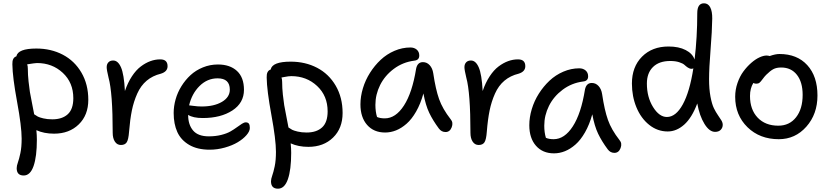

<svg xmlns="http://www.w3.org/2000/svg" viewBox="-20 -843 4981 1152"><path d="M122.1 210Q80.1 210 80.1 166Q80.1 151.9 87.4 131.6Q94.7 111.3 102.3 75.7Q109.9 40 109.9 -11.2Q109.9 -84 82.5 -232.2Q55.2 -380.4 54.2 -457Q52.7 -497.1 78.1 -504.9Q87.4 -551.8 198.2 -551.8Q286.1 -551.8 356.7 -514.9Q427.2 -478 468.5 -407.5Q509.8 -336.9 509.8 -244.1Q509.8 -152.3 452.6 -96.7Q395.5 -41 304.2 -41Q244.1 -41 198.2 -62Q201.2 -33.2 201.2 -4.9Q201.2 96.7 181.4 153.3Q161.6 210 122.1 210ZM147 -430.2Q147 -394.5 151.4 -353.8Q155.8 -313 159.4 -291Q163.1 -269 173.1 -219Q183.1 -168.9 185.1 -157.2Q198.7 -147.9 207.3 -143.3Q215.8 -138.7 239.7 -132.8Q263.7 -127 293.9 -127Q353 -127 386.5 -157.5Q419.9 -188 419.9 -253.9Q419.9 -347.2 356.7 -406Q293.5 -464.8 202.1 -464.8Q191.4 -464.8 143.1 -457Q147 -446.8 147 -430.2Z M705.6 26.9Q682.6 26.9 669.4 6.8Q656.2 -13.2 656.2 -45.9Q656.2 -287.1 631.3 -377Q620.1 -423.3 620.1 -439.9Q620.1 -458 630.4 -469Q640.6 -480 659.2 -480Q688 -480 706.1 -438.7Q724.1 -397.5 729.5 -296.9Q746.6 -347.2 771.5 -385Q796.4 -422.9 825 -444.3Q853.5 -465.8 882.6 -476.3Q911.6 -486.8 941.4 -486.8Q985.4 -486.8 985.4 -445.8Q985.4 -413.1 945.3 -400.9Q895.5 -388.7 860.1 -358.9Q824.7 -329.1 803.5 -281.5Q782.2 -233.9 771.2 -180.2Q760.3 -126.5 754.4 -53.2Q751 -5.9 740.5 10.5Q730 26.9 705.6 26.9Z M1237.8 55.2Q1164.6 55.2 1115.2 26.4Q1065.9 -2.4 1043.9 -50.8Q1022 -99.1 1022 -165Q1022 -205.6 1033.7 -247.1Q1045.4 -288.6 1068.6 -325.9Q1091.8 -363.3 1123.3 -392.3Q1154.8 -421.4 1197.5 -438.7Q1240.2 -456.1 1287.6 -456.1Q1359.9 -456.1 1401.9 -417.2Q1443.8 -378.4 1443.8 -304.2Q1443.8 -225.6 1374.3 -180.2Q1304.7 -134.8 1196.8 -134.8Q1137.7 -134.8 1108.9 -153.8V-152.8Q1108.9 -94.7 1138.7 -59.8Q1168.5 -24.9 1232.9 -24.9Q1272.9 -24.9 1307.1 -33.4Q1341.3 -42 1362.8 -54.4Q1384.3 -66.9 1401.1 -79.3Q1418 -91.8 1431.4 -100.3Q1444.8 -108.9 1454.6 -108.9Q1467.8 -108.9 1473.4 -100.8Q1479 -92.8 1479 -75.2Q1479 -55.2 1458.7 -32Q1438.5 -8.8 1406.2 10.5Q1374 29.8 1328.9 42.5Q1283.7 55.2 1237.8 55.2ZM1285.6 -373Q1223.6 -373 1177.2 -326.9Q1130.9 -280.8 1114.7 -210.9Q1119.1 -210.9 1142.6 -207.5Q1166 -204.1 1189.9 -204.1Q1264.6 -204.1 1311.8 -231.9Q1358.9 -259.8 1358.9 -305.2Q1358.9 -373 1285.6 -373Z M1830.1 38.1Q1770 38.1 1724.1 17.1Q1727.1 45.9 1727.1 74.2Q1727.1 175.8 1707.3 232.4Q1687.5 289.1 1647.9 289.1Q1606 289.1 1606 245.1Q1606 231 1613.3 210.7Q1620.6 190.4 1628.2 154.8Q1635.7 119.1 1635.7 67.9Q1635.7 -4.9 1608.4 -153.1Q1581.1 -301.3 1580.1 -377.9Q1578.6 -418 1604 -425.8Q1613.3 -473.1 1724.1 -473.1Q1812 -473.1 1882.6 -436.3Q1953.1 -399.4 1994.4 -328.6Q2035.6 -257.8 2035.6 -165Q2035.6 -73.2 1978.5 -17.6Q1921.4 38.1 1830.1 38.1ZM1672.9 -351.1Q1672.9 -315.4 1677.2 -274.7Q1681.6 -233.9 1685.3 -211.9Q1689 -189.9 1699 -139.9Q1709 -89.8 1710.9 -78.1Q1724.6 -68.8 1733.2 -64.2Q1741.7 -59.6 1765.6 -53.7Q1789.6 -47.9 1819.8 -47.9Q1878.9 -47.9 1912.4 -78.4Q1945.8 -108.9 1945.8 -174.8Q1945.8 -268.1 1882.6 -327.1Q1819.3 -386.2 1728 -386.2Q1719.2 -386.2 1709.5 -385Q1699.7 -383.8 1686.3 -381.1Q1672.9 -378.4 1668.9 -377.9Q1672.9 -367.7 1672.9 -351.1Z M2290.5 -47.9Q2222.7 -47.9 2182.6 -93.5Q2142.6 -139.2 2142.6 -216.8Q2142.6 -264.2 2157.5 -313.5Q2172.4 -362.8 2200 -406.2Q2227.5 -449.7 2263.9 -483.9Q2300.3 -518.1 2346.9 -538.1Q2393.6 -558.1 2442.4 -558.1Q2465.3 -558.1 2480.5 -545.2Q2495.6 -532.2 2495.6 -509.8Q2495.6 -481.9 2465.3 -479Q2397 -470.2 2343 -429.9Q2289.1 -389.6 2260.7 -332.8Q2232.4 -275.9 2232.4 -213.9Q2232.4 -173.3 2242.2 -141.1Q2260.7 -132.8 2288.6 -132.8Q2354 -132.8 2403.8 -210Q2453.6 -287.1 2476.6 -430.2Q2484.4 -470.2 2517.6 -470.2Q2541.5 -470.2 2558.3 -451.7Q2575.2 -433.1 2579.6 -402.8Q2593.8 -307.1 2614.5 -248.5Q2635.3 -189.9 2683.6 -127.9Q2701.2 -107.9 2690.2 -79.3Q2679.2 -50.8 2653.3 -50.8Q2628.9 -50.8 2613.3 -71.8Q2577.1 -120.6 2555.4 -166Q2533.7 -211.4 2520.5 -282.2Q2503.4 -220.2 2476.8 -173.8Q2450.2 -127.4 2419.4 -100.6Q2388.7 -73.7 2356.4 -60.8Q2324.2 -47.9 2290.5 -47.9Z M2852.1 26.9Q2829.1 26.9 2815.9 6.8Q2802.7 -13.2 2802.7 -45.9Q2802.7 -287.1 2777.8 -377Q2766.6 -423.3 2766.6 -439.9Q2766.6 -458 2776.9 -469Q2787.1 -480 2805.7 -480Q2834.5 -480 2852.5 -438.7Q2870.6 -397.5 2876 -296.9Q2893.1 -347.2 2918 -385Q2942.9 -422.9 2971.4 -444.3Q3000 -465.8 3029.1 -476.3Q3058.1 -486.8 3087.9 -486.8Q3131.8 -486.8 3131.8 -445.8Q3131.8 -413.1 3091.8 -400.9Q3042 -388.7 3006.6 -358.9Q2971.2 -329.1 2950 -281.5Q2928.7 -233.9 2917.7 -180.2Q2906.7 -126.5 2900.9 -53.2Q2897.5 -5.9 2887 10.5Q2876.5 26.9 2852.1 26.9Z M3303.7 77.1Q3235.8 77.1 3195.8 31.5Q3155.8 -14.2 3155.8 -91.8Q3155.8 -139.2 3170.7 -188.5Q3185.5 -237.8 3213.1 -281.2Q3240.7 -324.7 3277.1 -358.9Q3313.5 -393.1 3360.1 -413.1Q3406.7 -433.1 3455.6 -433.1Q3478.5 -433.1 3493.7 -420.2Q3508.8 -407.2 3508.8 -384.8Q3508.8 -356.9 3478.5 -354Q3410.2 -345.2 3356.2 -304.9Q3302.2 -264.6 3273.9 -207.8Q3245.6 -150.9 3245.6 -88.9Q3245.6 -48.3 3255.4 -16.1Q3273.9 -7.8 3301.8 -7.8Q3367.2 -7.8 3417 -85Q3466.8 -162.1 3489.7 -305.2Q3497.6 -345.2 3530.8 -345.2Q3554.7 -345.2 3571.5 -326.7Q3588.4 -308.1 3592.8 -277.8Q3606.9 -182.1 3627.7 -123.5Q3648.4 -64.9 3696.8 -2.9Q3714.4 17.1 3703.4 45.7Q3692.4 74.2 3666.5 74.2Q3642.1 74.2 3626.5 53.2Q3590.3 4.4 3568.6 -41Q3546.9 -86.4 3533.7 -157.2Q3516.6 -95.2 3490 -48.8Q3463.4 -2.4 3432.6 24.4Q3401.9 51.3 3369.6 64.2Q3337.4 77.1 3303.7 77.1Z M3986.3 -54.2Q3924.8 -54.2 3875.2 -93.8Q3825.7 -133.3 3798.6 -199Q3771.5 -264.6 3771.5 -341.8Q3771.5 -441.9 3832 -502.9Q3892.6 -564 3991.2 -564Q4052.7 -564 4094 -542.7Q4135.3 -521.5 4147.5 -485.8Q4163.6 -618.2 4163.6 -764.2Q4163.6 -823.2 4204.1 -823.2Q4228.5 -823.2 4241.2 -799.3Q4253.9 -775.4 4253.4 -731Q4252.4 -656.7 4243.4 -545.2Q4234.4 -433.6 4234.4 -368.2Q4234.4 -308.6 4242.9 -263.2Q4251.5 -217.8 4263.4 -193.6Q4275.4 -169.4 4287.4 -152.3Q4299.3 -135.3 4307.9 -121.3Q4316.4 -107.4 4316.4 -94.2Q4316.4 -76.7 4304.4 -64.2Q4292.5 -51.8 4270.5 -51.8Q4236.3 -51.8 4206.8 -99.6Q4177.2 -147.5 4163.6 -222.2Q4131.3 -136.2 4085.2 -95.2Q4039.1 -54.2 3986.3 -54.2ZM3861.3 -341.8Q3861.3 -260.3 3898.4 -200.7Q3935.5 -141.1 3981.4 -141.1Q4035.2 -141.1 4076.7 -216.6Q4118.2 -292 4140.1 -433.1Q4135.7 -430.2 4129.4 -430.2Q4118.2 -430.2 4107.2 -437.5Q4096.2 -444.8 4086.9 -453.6Q4077.6 -462.4 4055.2 -469.7Q4032.7 -477.1 4001.5 -477.1Q3934.6 -477.1 3897.9 -440.9Q3861.3 -404.8 3861.3 -341.8Z M4652.8 -7.8Q4538.6 -7.8 4464.8 -79.8Q4391.1 -151.9 4391.1 -262.2Q4391.1 -305.2 4405 -345.2Q4418.9 -385.3 4440.4 -414.3Q4461.9 -443.4 4487.3 -465.6Q4512.7 -487.8 4536.9 -498.8Q4561 -509.8 4579.1 -509.8Q4589.4 -509.8 4598.1 -506.8Q4632.3 -519 4656.7 -519Q4762.7 -519 4823.7 -452.1Q4884.8 -385.3 4884.8 -270Q4884.8 -158.2 4818.1 -83Q4751.5 -7.8 4652.8 -7.8ZM4480 -267.1Q4480 -185.5 4525.9 -137.2Q4571.8 -88.9 4649.9 -88.9Q4716.8 -88.9 4756.3 -139.2Q4795.9 -189.5 4795.9 -273.9Q4795.9 -350.1 4761.5 -394Q4727.1 -438 4667 -438Q4638.2 -438 4619.4 -427.7Q4600.6 -417.5 4577.1 -394Q4566.4 -383.3 4555.2 -367.7Q4543.9 -352.1 4536.6 -346.4Q4529.3 -340.8 4517.1 -340.8Q4508.8 -340.8 4500 -345.2Q4480 -313 4480 -267.1Z"/></svg>

Font: Shantell Sans Bouncy
Style: Regular
Weight: 400
Designer: Stephen Nixon, Anya Danilova, Shantell Martin
Foundry: Arrow Type
Version: Version 1.006;[9816181b4]